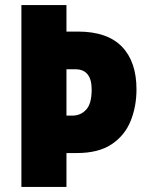

<svg xmlns="http://www.w3.org/2000/svg" viewBox="-20 -785 578 754"><path d="M516 -434Q516 -367 493 -310Q470 -253 418.5 -218.5Q367 -184 282 -184H241V-51H64V-765H241V-661H286Q401 -661 458.5 -602Q516 -543 516 -434ZM264 -331Q297 -331 318.5 -354.5Q340 -378 340 -433Q340 -513 276 -513H241V-331Z"/></svg>

Font: Noto Sans Tamil UI Condensed Black
Style: Regular
Weight: 900
Width: 3
Designer: Jelle Bosma - Monotype Design Team
Foundry: Monotype Imaging Inc.
Version: Version 2.004; ttfautohint (v1.8.4.7-5d5b)